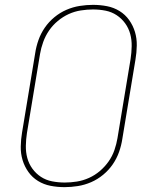

<svg xmlns="http://www.w3.org/2000/svg" viewBox="-20 -763 640 791"><path d="M246 8Q216 8 188 2.5Q160 -3 136.5 -17.5Q113 -32 97 -54.5Q81 -77 73 -103.5Q65 -130 65.5 -159.5Q66 -189 71 -218L125 -544Q129 -571 138.5 -598Q148 -625 164.5 -649Q181 -673 204 -692Q227 -711 253.5 -722.5Q280 -734 308 -738.5Q336 -743 363 -743Q393 -743 421 -737.5Q449 -732 472.5 -717.5Q496 -703 512 -680.5Q528 -658 536 -631.5Q544 -605 543.5 -575.5Q543 -546 538 -517L484 -191Q480 -164 470.5 -137Q461 -110 444.5 -86Q428 -62 405 -43Q382 -24 355.5 -12.5Q329 -1 301 3.5Q273 8 246 8ZM247 -11Q271 -11 296.5 -15Q322 -19 346.5 -30Q371 -41 391.5 -58.5Q412 -76 427.5 -98Q443 -120 451.5 -145Q460 -170 464 -194L518 -520Q522 -546 522.5 -572.5Q523 -599 516.5 -623Q510 -647 495.5 -667Q481 -687 460.5 -700.5Q440 -714 415 -719Q390 -724 363 -724Q339 -724 313 -720Q287 -716 263 -705Q239 -694 218 -676.5Q197 -659 182 -637Q167 -615 158 -590Q149 -565 145 -541L91 -215Q87 -189 86.5 -162.5Q86 -136 92.5 -112Q99 -88 113.5 -68Q128 -48 148.5 -34.5Q169 -21 194.5 -16Q220 -11 247 -11Z"/></svg>

Font: Iosevka Aile Thin
Style: Italic
Weight: 100
Italic angle: -9°
Designer: Belleve Invis
Foundry: Belleve Invis
Version: Version 31.1.0; ttfautohint (v1.8.4)